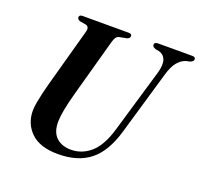

<svg xmlns="http://www.w3.org/2000/svg" viewBox="-124 -838 1032 988"><g transform="rotate(20 392.0 -344.0)"><path d="M527.5 -213 630 -561Q642.5 -607 632.8 -632.2Q623 -657.5 596 -664.5L576.5 -668Q558.5 -675 559 -685.5Q559 -700 580 -700H767Q784 -700 784 -687Q784 -675 765.5 -668.5L745 -664Q719.5 -656 699.5 -632Q679.5 -608 665.5 -558.5L564 -211Q530 -94 463.5 -41.2Q397 11.5 288.5 11.5Q190 11.5 140.5 -36.2Q91 -84 91.5 -156.5Q91.5 -174.5 96.5 -201.8Q101.5 -229 108.5 -259Q115.5 -289 123 -315L209.5 -629Q218 -658 196 -664L161.5 -670Q147 -676.5 147.5 -686.5Q147.5 -700 166 -700H418Q435.5 -700 435.5 -687.5Q435 -674 417.5 -669.5L380.5 -662.5Q369 -660 362.8 -651.5Q356.5 -643 351 -623.5L266 -315.5Q249 -254 241.5 -213.8Q234 -173.5 233.5 -147Q233 -89.5 263 -61Q293 -32.5 344 -32.5Q404 -32.5 451.8 -74.2Q499.5 -116 527.5 -213Z"/></g></svg>

Font: Fraunces 72pt S000 SemiBold
Style: Italic
Weight: 600
Italic angle: -16°
Version: Version 1.000; ttfautohint (v1.8.3)